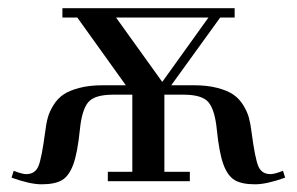

<svg xmlns="http://www.w3.org/2000/svg" viewBox="-20 -452 740 479"><path d="M8.8 -8.8 14.2 -25.9Q35.2 -17.6 45.4 -17.6Q67.4 -17.6 75.7 -37.1Q84 -56.6 92.8 -123.5Q95.2 -144 99.4 -158.9Q103.5 -173.8 113.5 -189.9Q123.5 -206.1 138.2 -216.1Q152.8 -226.1 178 -232.7Q203.1 -239.3 236.3 -239.3H293.9L172.9 -408.2H135.7V-431.6H565.4V-408.2H529.3L407.2 -239.3H463.9Q497.1 -239.3 522.2 -232.7Q547.4 -226.1 562 -216.1Q576.7 -206.1 586.7 -189.9Q596.7 -173.8 600.8 -158.9Q605 -144 607.4 -123.5Q616.2 -56.6 624.5 -37.1Q632.8 -17.6 654.8 -17.6Q665 -17.6 686 -25.9L691.4 -8.8Q645 7.8 616.7 7.8Q583 7.8 565.4 -2.7Q547.9 -13.2 537.4 -41.7Q526.9 -70.3 521 -127.9Q516.1 -177.7 500.2 -196.8Q484.4 -215.8 438 -215.8H390.1V-23.4H453.6V0H249V-23.4H310.1V-215.8H262.2Q215.8 -215.8 200 -196.8Q184.1 -177.7 179.2 -127.9Q173.3 -70.3 162.8 -41.7Q152.3 -13.2 134.8 -2.7Q117.2 7.8 83.5 7.8Q55.2 7.8 8.8 -8.8ZM269.5 -408.2 384.8 -247.6 500 -408.2Z"/></svg>

Font: Theano Didot
Style: Regular
Weight: 400
Designer: Alexey Kryukov
Version: Version 2.0